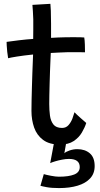

<svg xmlns="http://www.w3.org/2000/svg" viewBox="-20 -736 522 1004"><path d="M289 247.5Q250 247.5 224.5 242.8Q199 238 191.5 235.5L209 174.5Q222 178.5 246.8 183.2Q271.5 188 288 188Q339.5 188 368.2 176.5Q397 165 397 137.5Q397 116.5 383 105.8Q369 95 340.5 95Q324 95 304.8 98.8Q285.5 102.5 268.8 107.5Q252 112.5 242.5 117L264 2.5L327.5 3.5L316.5 65.5Q324 57.5 343.8 50.8Q363.5 44 384.5 44Q424.5 44 449.8 65.8Q475 87.5 475 132.5Q475 171.5 451.2 197Q427.5 222.5 385.8 235Q344 247.5 289 247.5ZM431 -93Q423.5 -69 408 -42.8Q392.5 -16.5 365 1.8Q337.5 20 294 20Q238 20 205.2 -4.5Q172.5 -29 158.5 -69Q144.5 -109 144.5 -156Q144.5 -180.5 145.2 -214Q146 -247.5 147 -283.5Q148 -319.5 149.2 -353.2Q150.5 -387 151.5 -412.8Q152.5 -438.5 153 -451Q104 -446 68.2 -440.2Q32.5 -434.5 22.5 -431.5Q19.5 -447.5 17.8 -465.2Q16 -483 15.2 -497.5Q14.5 -512 14.5 -517Q42.5 -521 79.8 -525.5Q117 -530 153.5 -532.5Q154 -552 154 -580.8Q154 -609.5 154 -635Q153.5 -656.5 152 -676.8Q150.5 -697 149.5 -710.5L243.5 -716Q244.5 -708.5 245.8 -680.2Q247 -652 247 -612Q247 -597 247 -575.8Q247 -554.5 247 -538Q262 -539 284 -540Q306 -541 319.5 -541Q343 -541.5 364.5 -541.5Q386 -541.5 401.5 -541Q417 -540.5 420.5 -540Q423 -526.5 423.8 -502.5Q424.5 -478.5 424.5 -462.5Q419.5 -463 390.2 -463.2Q361 -463.5 332.5 -463Q312 -462.5 287.5 -461.2Q263 -460 245.5 -459Q245 -446 243.8 -420.5Q242.5 -395 241.5 -363.2Q240.5 -331.5 239.5 -298.8Q238.5 -266 238 -237.8Q237.5 -209.5 237.5 -192Q237.5 -160.5 241.2 -132Q245 -103.5 259.2 -85.2Q273.5 -67 304.5 -67Q325.5 -67 338.5 -82Q351.5 -97 358.8 -116.5Q366 -136 369.5 -149Q374 -144 382.8 -135.8Q391.5 -127.5 401.8 -118.5Q412 -109.5 420.2 -102.5Q428.5 -95.5 431 -93Z"/></svg>

Font: Grandstander Thin
Style: Regular
Weight: 400
Version: Version 1.200